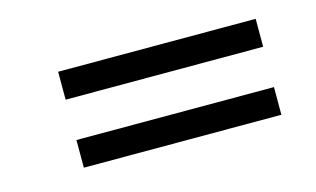

<svg xmlns="http://www.w3.org/2000/svg" viewBox="-40 -494 608 370"><g transform="rotate(-15 264.0 -308.5)"><path d="M90.8 -348.1V-403.8H484.9V-348.1ZM90.8 -212.4V-267.6H484.9V-212.4Z"/></g></svg>

Font: Elstob 6pt Medium
Style: Italic
Weight: 500
Italic angle: -20°
Designer: Peter S. Baker
Version: Version 1.015